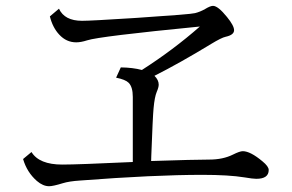

<svg xmlns="http://www.w3.org/2000/svg" viewBox="-20 -710 1000 658"><path d="M182.1 -680.2Q201.2 -638.7 261.2 -638.7Q291.5 -638.7 435.1 -647.9L450.7 -648.9Q635.3 -661.1 648.4 -665Q666 -669.4 683.1 -679.2Q700.7 -689.9 710 -689.9Q727.1 -689.9 757.8 -651.9Q782.2 -622.1 782.2 -606.4Q782.2 -590.3 753.4 -584Q739.3 -581.1 703.1 -559.1Q595.7 -493.7 509.3 -450.2Q523.9 -436 523.9 -419.9Q523.9 -410.6 517.1 -395Q509.8 -377.4 506.3 -338.9Q503.4 -309.1 498.5 -175.8L498 -158.2Q647.9 -163.1 696.8 -163.1Q744.1 -163.1 778.3 -180.2Q801.8 -191.9 812 -191.9Q837.9 -191.9 879.4 -157.2Q900.9 -139.6 900.9 -127.4Q900.9 -97.2 858.4 -97.2Q846.2 -97.2 817.9 -102.1Q764.2 -110.8 673.3 -110.8Q508.8 -110.8 254.4 -91.3Q216.8 -88.9 194.8 -82Q161.6 -71.8 148.4 -71.8Q127.4 -71.8 106.4 -89.8Q72.3 -119.6 59.1 -165L87.9 -189Q114.3 -146 193.4 -146Q246.1 -146 435.1 -154.8V-377.9Q435.1 -412.1 420.9 -426.3Q409.7 -437.5 377.9 -443.8L394 -479Q435.1 -478.5 466.3 -470.2Q573.2 -538.6 665 -619.1Q320.3 -585.4 278.8 -571.8Q257.3 -564.9 241.2 -564.9Q207.5 -564.9 183.1 -591.3Q160.6 -615.2 150.9 -653.8Z"/></svg>

Font: BIZ UDPMincho
Style: Regular
Weight: 400
Designer: TypeBank Co., Ltd.
Foundry: Morisawa Inc.
Version: Version 1.06